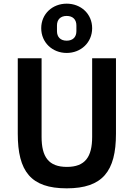

<svg xmlns="http://www.w3.org/2000/svg" viewBox="-20 -1016 729 1048"><path d="M344 -727C422 -727 483 -784 483 -862C483 -940 422 -996 344 -996C266 -996 205 -940 205 -862C205 -784 266 -727 344 -727ZM344 -794C310 -794 291 -814 291 -846V-877C291 -909 310 -929 344 -929C378 -929 397 -909 397 -877V-846C397 -814 378 -794 344 -794ZM77 -698V-286C77 -81 148 12 344 12C540 12 613 -81 613 -286V-698H483V-269C483 -160 445 -105 345 -105C245 -105 207 -160 207 -269V-698Z"/></svg>

Font: Braiins Sans SemiBold
Style: Regular
Weight: 600
Designer: Mike Abbink, Paul van der Laan, Pieter van Rosmalen, Jiri Chlebus, Lubos Buracinsky
Foundry: Bold Monday, Sudetype
Version: Version 1.000;hotconv 1.0.109;makeotfexe 2.5.65596